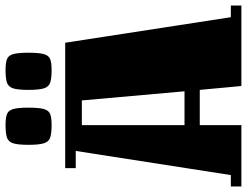

<svg xmlns="http://www.w3.org/2000/svg" viewBox="-144 -771 890 692"><g transform="rotate(-90 301.0 -425.0)"><path d="M196 0H-25V-38H16L103 -597H41V-635H493L585 -38H627V0H337L323 -150H196ZM196 -575V-205H318L285 -575ZM259 -767Q259 -730 254 -712Q249 -694 235.5 -689Q222 -684 196 -684Q167 -684 151.5 -689Q136 -694 130.5 -712Q125 -730 125 -767Q125 -805 130.5 -822.5Q136 -840 151.5 -845Q167 -850 196 -850Q222 -850 235.5 -845Q249 -840 254 -822.5Q259 -805 259 -767ZM457 -767Q457 -730 452 -712Q447 -694 433.5 -689Q420 -684 394 -684Q365 -684 349.5 -689Q334 -694 328.5 -712Q323 -730 323 -767Q323 -805 328.5 -822.5Q334 -840 349.5 -845Q365 -850 394 -850Q420 -850 433.5 -845Q447 -840 452 -822.5Q457 -805 457 -767Z"/></g></svg>

Font: Unlock
Style: Regular
Weight: 400
Designer: Eduardo Rodriguez Tunni
Foundry: Eduardo Rodriguez Tunni
Version: Version 1.003; ttfautohint (v1.8.4.7-5d5b);gftools[0.9.23]